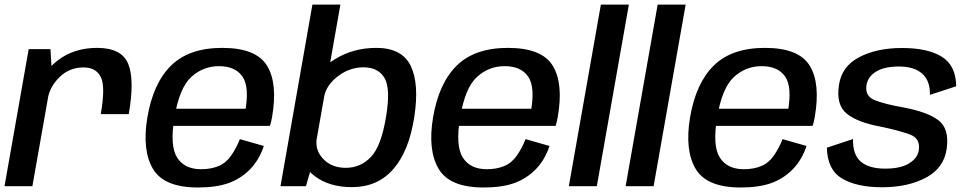

<svg xmlns="http://www.w3.org/2000/svg" viewBox="-28 -805 4190 830"><path d="M407.5 -311.5H528.5Q554.5 -460 526.2 -529Q498 -598 392 -598Q291 -598 220.8 -543.2Q150.5 -488.5 136.5 -410L178.5 -378.5Q187.5 -431 230 -472.2Q272.5 -513.5 333.5 -513.5Q387 -513.5 407.8 -472Q428.5 -430.5 407.5 -311.5ZM-8.5 0H112L197 -481.5L190 -592.5H96Z M827.5 5.5 841.5 -73.5Q769.5 -73.5 737.5 -124.2Q705.5 -175 726 -297Q747.5 -425.5 798.8 -472.2Q850 -519 918.5 -519Q988.5 -519 1019.8 -474.5Q1051 -430 1032 -323L1040 -335H720.5L707.5 -261H1139Q1144.5 -277.5 1148 -298.5Q1173.5 -444.5 1126.2 -521.2Q1079 -598 932.5 -598Q789.5 -598 711.8 -521.8Q634 -445.5 609 -297Q585.5 -155.5 633.2 -75Q681 5.5 827.5 5.5ZM841.5 -73.5 827.5 5.5Q907 5.5 960 -13.5Q1013 -32.5 1052.8 -73Q1092.5 -113.5 1112.5 -174L1009 -203.5Q993 -163.5 970.8 -131.8Q948.5 -100 916 -86.8Q883.5 -73.5 841.5 -73.5Z M1184.5 0H1294.5L1321 -90.5L1443.5 -785H1322.5ZM1493.5 4Q1604.5 4 1672.5 -74.2Q1740.5 -152.5 1763 -300Q1785 -443.5 1747.2 -520.8Q1709.5 -598 1598.5 -598Q1499 -598 1419.8 -549Q1340.5 -500 1331 -445L1373 -386Q1382 -436.5 1432.5 -475.2Q1483 -514 1543.5 -514Q1607 -514 1634.2 -468Q1661.5 -422 1640.5 -298Q1619.5 -172 1574.8 -125.8Q1530 -79.5 1467 -79.5Q1406 -79.5 1369.2 -118Q1332.5 -156.5 1341.5 -208L1278 -148.5Q1268.5 -93.5 1331.2 -44.8Q1394 4 1493.5 4Z M2062.5 5.5 2076.5 -73.5Q2004.5 -73.5 1972.5 -124.2Q1940.5 -175 1961 -297Q1982.5 -425.5 2033.8 -472.2Q2085 -519 2153.5 -519Q2223.5 -519 2254.8 -474.5Q2286 -430 2267 -323L2275 -335H1955.5L1942.5 -261H2374Q2379.5 -277.5 2383 -298.5Q2408.5 -444.5 2361.2 -521.2Q2314 -598 2167.5 -598Q2024.5 -598 1946.8 -521.8Q1869 -445.5 1844 -297Q1820.5 -155.5 1868.2 -75Q1916 5.5 2062.5 5.5ZM2076.5 -73.5 2062.5 5.5Q2142 5.5 2195 -13.5Q2248 -32.5 2287.8 -73Q2327.5 -113.5 2347.5 -174L2244 -203.5Q2228 -163.5 2205.8 -131.8Q2183.5 -100 2151 -86.8Q2118.5 -73.5 2076.5 -73.5Z M2431 0H2552L2690.5 -785H2569.5Z M2676.5 0H2797.5L2936 -785H2815Z M3173.5 5.5 3187.5 -73.5Q3115.5 -73.5 3083.5 -124.2Q3051.5 -175 3072 -297Q3093.5 -425.5 3144.8 -472.2Q3196 -519 3264.5 -519Q3334.5 -519 3365.8 -474.5Q3397 -430 3378 -323L3386 -335H3066.5L3053.5 -261H3485Q3490.5 -277.5 3494 -298.5Q3519.5 -444.5 3472.2 -521.2Q3425 -598 3278.5 -598Q3135.5 -598 3057.8 -521.8Q2980 -445.5 2955 -297Q2931.5 -155.5 2979.2 -75Q3027 5.5 3173.5 5.5ZM3187.5 -73.5 3173.5 5.5Q3253 5.5 3306 -13.5Q3359 -32.5 3398.8 -73Q3438.5 -113.5 3458.5 -174L3355 -203.5Q3339 -163.5 3316.8 -131.8Q3294.5 -100 3262 -86.8Q3229.5 -73.5 3187.5 -73.5Z M3785.5 4.5Q3896.5 4.5 3974.8 -37Q4053 -78.5 4064.5 -162.5Q4076.5 -249.5 4028.2 -285.5Q3980 -321.5 3877.5 -340.5Q3798 -354.5 3754.5 -371.5Q3711 -388.5 3717.5 -435Q3722.5 -472.5 3758.5 -495Q3794.5 -517.5 3858 -517.5Q3924.5 -517.5 3959 -486.2Q3993.5 -455 3992 -395L4105.5 -432Q4104.5 -521.5 4043.8 -559.5Q3983 -597.5 3871.5 -597.5Q3761 -597.5 3685.2 -557.2Q3609.5 -517 3598.5 -436Q3586 -350 3633.5 -312.8Q3681 -275.5 3776.5 -258Q3860.5 -240.5 3905.8 -223.5Q3951 -206.5 3944 -156.5Q3939 -121.5 3902 -98.8Q3865 -76 3799 -76Q3729 -76 3693.5 -106Q3658 -136 3659.5 -204L3546.5 -166.5Q3548.5 -71 3612.2 -33.2Q3676 4.5 3785.5 4.5Z"/></svg>

Font: Anybody UltraCondensed Thin Medium
Style: Italic
Weight: 500
Italic angle: -10°
Version: Version 1.111